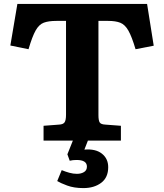

<svg xmlns="http://www.w3.org/2000/svg" viewBox="-20 -720 840 983"><path d="M407 243Q359 243 324 230Q289 217 273 207L296 151Q315 159 335 164.5Q355 170 374 170Q395 170 410 161Q425 152 425 133Q425 99 372 99Q352 99 337 103L325 70L353 0H203V-76L282 -82Q303 -83 310.5 -93.5Q318 -104 318 -133V-613H269Q229 -613 204.5 -604Q180 -595 162.5 -564Q145 -533 126 -468L33 -487L69 -700H733L767 -486L674 -468Q655 -532 637.5 -563Q620 -594 596 -603.5Q572 -613 534 -613H484V-131Q484 -103 490.5 -93Q497 -83 520 -82L599 -76V0H430L412 46Q469 41 501.5 66.5Q534 92 534 136Q534 189 498 216Q462 243 407 243Z"/></svg>

Font: Literata 7pt
Style: Bold
Weight: 700
Designer: Latin by Veronika Burian and Jose Scaglione. Greek by Irene Vlachou. Cyrillic by Vera Evstafieva.
Foundry: TypeTogether
Version: Version 3.002